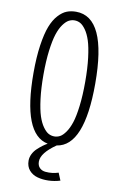

<svg xmlns="http://www.w3.org/2000/svg" viewBox="-98 -761 647 1017"><g transform="rotate(10 225.0 -253.0)"><path d="M300 189.5Q269 199 237.2 200Q205.5 201 178 193.5Q150.5 186 133 165.8Q115.5 145.5 115.5 114.5Q115.5 96 124.2 78.5Q133 61 147.5 47.5Q162 34 174.2 25Q186.5 16 199.5 8.5Q60.5 -19 60.5 -348Q60.5 -433 70 -497.5Q79.5 -562 94.8 -601Q110 -640 132.2 -664.2Q154.5 -688.5 177 -697.2Q199.5 -706 227 -706Q392.5 -706 392.5 -348Q392.5 -11.5 248 9.5Q170 63.5 170 109.5Q170 131 182.2 143.2Q194.5 155.5 213.5 157.2Q232.5 159 250.2 156.8Q268 154.5 283.5 149.5ZM338.5 -348Q338.5 -421 331.5 -477.5Q324.5 -534 313.5 -567.8Q302.5 -601.5 287.2 -622.8Q272 -644 257.5 -651.8Q243 -659.5 227 -659.5Q211 -659.5 196.2 -651.8Q181.5 -644 166 -622.8Q150.5 -601.5 139.5 -567.8Q128.5 -534 121.2 -477.5Q114 -421 114 -348Q114 -274.5 121.2 -217.8Q128.5 -161 139.5 -127.5Q150.5 -94 166 -72.5Q181.5 -51 196.2 -43.2Q211 -35.5 227 -35.5Q243 -35.5 257.5 -43.2Q272 -51 287.2 -72.5Q302.5 -94 313.5 -127.5Q324.5 -161 331.5 -217.8Q338.5 -274.5 338.5 -348Z"/></g></svg>

Font: League Mono Condensed UltraLight
Style: Regular
Weight: 200
Width: 1
Designer: Tyler Finck
Foundry: The League of Moveable Type / Tyler Finck
Version: Version 2.210